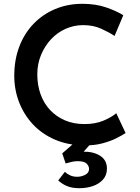

<svg xmlns="http://www.w3.org/2000/svg" viewBox="-20 -756 735 1009"><path d="M640 -57Q624 -46 592.5 -30Q561 -14 517.5 -2.5Q474 9 421 8Q336 7 268 -22.5Q200 -52 153 -102.5Q106 -153 80.5 -218.5Q55 -284 55 -358Q55 -441 81 -510Q107 -579 155 -629.5Q203 -680 269 -708Q335 -736 413 -736Q482 -736 536.5 -717.5Q591 -699 628 -676L582 -567Q554 -586 512 -605Q470 -624 417 -624Q369 -624 325 -604.5Q281 -585 248 -549.5Q215 -514 195.5 -467Q176 -420 176 -365Q176 -308 193.5 -260Q211 -212 243.5 -177.5Q276 -143 321.5 -123.5Q367 -104 424 -104Q480 -104 522.5 -121.5Q565 -139 591 -161ZM321 147Q332 158 348.5 165.5Q365 173 385 173Q408 173 428 162.5Q448 152 448 132Q448 117 435.5 104Q423 91 388 91Q372 91 355 95Q338 99 325 103L307 50L376 -10L462 -7L388 77L365 50Q376 46 389.5 44Q403 42 416 41Q470 40 506 62.5Q542 85 542 130Q542 165 521 188Q500 211 467.5 222Q435 233 397 233Q357 233 330 221Q303 209 286 192Z"/></svg>

Font: Josefin Sans Thin SemiBold
Style: Regular
Weight: 600
Version: Version 2.000